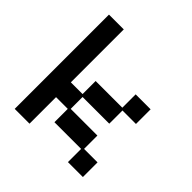

<svg xmlns="http://www.w3.org/2000/svg" viewBox="-170 -772 926 926"><g transform="rotate(45 293.0 -309.5)"><path d="M60 12V-631H161V-270H241V-359H423V-450H525V-350H433V-260H251V-179H433V-88H525V12H423V-78H241V-169H161V12Z"/></g></svg>

Font: Pixelify Sans
Style: Regular
Weight: 400
Designer: Stefie Justprince
Foundry: Typecalism Foundryline
Version: Version 1.000;February 13, 2025;FontCreator 15.0.0.3015 64-b